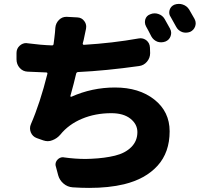

<svg xmlns="http://www.w3.org/2000/svg" viewBox="-20 -881 1040 971"><path d="M680.7 -686.5Q685.5 -687.5 690.4 -687.5Q707 -687.5 720.7 -676.8Q737.3 -663.1 738.3 -640.6L739.3 -612.3Q739.3 -587.9 723.1 -568.8Q707 -549.8 682.6 -546.9Q515.6 -523.4 374 -516.6Q367.2 -515.6 365.2 -508.8Q354.5 -461.9 335.9 -395.5Q335 -393.6 336.9 -392.6Q338.9 -391.6 340.8 -391.6Q445.3 -438.5 561.5 -438.5Q683.6 -438.5 760.7 -377.4Q837.9 -316.4 837.9 -216.8Q837.9 -110.4 776.9 -43Q715.8 24.4 607.4 50.8Q530.3 69.3 430.7 69.3Q390.6 69.3 347.7 66.4Q321.3 64.5 301.3 47.4Q281.2 30.3 274.4 5.9L262.7 -38.1Q260.7 -43.9 260.7 -48.8Q260.7 -62.5 270.5 -73.2Q282.2 -85.9 298.8 -85.9Q300.8 -85.9 303.7 -85Q360.4 -77.1 413.1 -77.1Q427.7 -77.1 442.4 -78.1Q509.8 -81.1 561.5 -93.8Q613.3 -106.4 644 -137.2Q674.8 -168 674.8 -212.9Q674.8 -252.9 639.6 -280.8Q604.5 -308.6 543 -308.6Q461.9 -308.6 394.5 -280.3Q327.1 -252 285.2 -200.2Q268.6 -180.7 245.1 -171.9Q233.4 -167 221.7 -167Q210.9 -167 199.2 -170.9L166 -182.6Q144.5 -190.4 135.7 -211.9Q131.8 -221.7 131.8 -232.4Q131.8 -243.2 136.7 -253.9Q182.6 -359.4 219.7 -507.8Q220.7 -514.6 213.9 -514.6Q159.2 -516.6 120.1 -518.6Q95.7 -519.5 79.6 -537.6Q63.5 -555.7 63.5 -581.1V-613.3Q63.5 -635.7 80.1 -650.4Q94.7 -663.1 112.3 -663.1Q116.2 -663.1 120.1 -662.1Q186.5 -653.3 243.2 -651.4Q250 -651.4 251 -658.2Q253.9 -679.7 254.9 -688.5Q258.8 -718.8 259.8 -740.2Q261.7 -763.7 278.3 -780.3Q293.9 -795.9 315.4 -795.9Q316.4 -795.9 317.4 -795.9L371.1 -793Q393.6 -792 406.2 -774.4Q416 -761.7 416 -746.1Q416 -741.2 415 -735.4Q413.1 -726.6 409.2 -708Q405.3 -689.5 403.3 -679.7L398.4 -661.1Q398.4 -658.2 399.9 -656.2Q401.4 -654.3 404.3 -654.3Q549.8 -663.1 680.7 -686.5ZM718.8 -747.1Q712.9 -757.8 712.9 -768.6Q712.9 -775.4 714.8 -783.2Q720.7 -801.8 739.3 -808.6Q750 -813.5 761.7 -813.5Q771.5 -813.5 780.3 -810.5Q801.8 -803.7 812.5 -785.2Q825.2 -762.7 839.8 -736.3Q845.7 -725.6 845.7 -714.8Q845.7 -707 842.8 -698.2Q835.9 -678.7 816.4 -670.9Q805.7 -667 794.9 -667Q785.2 -667 776.4 -669.9Q755.9 -677.7 745.1 -697.3Q730.5 -726.6 718.8 -747.1ZM842.8 -795.9Q835.9 -805.7 835.9 -817.4Q835.9 -824.2 837.9 -831.1Q843.8 -849.6 862.3 -857.4Q873 -861.3 884.8 -861.3Q894.5 -861.3 903.3 -858.4Q924.8 -851.6 936.5 -833Q950.2 -810.5 963.9 -785.2Q969.7 -774.4 969.7 -763.7Q969.7 -755.9 966.8 -747.1Q960 -728.5 941.4 -719.7Q930.7 -715.8 919.9 -715.8Q910.2 -715.8 901.4 -718.8Q880.9 -726.6 871.1 -745.1Q856.4 -772.5 842.8 -795.9Z"/></svg>

Font: Gen Jyuu Gothic Heavy
Style: Bold
Weight: 900
Designer: [Source Han Sans]
Ryoko NISHIZUKA  (kana & ideographs); Paul D. Hunt (Latin, Greek & Cyrillic); Wenlong ZHANG  (bopomofo
Version: Version 1.002.20150607